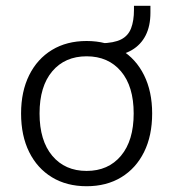

<svg xmlns="http://www.w3.org/2000/svg" viewBox="-20 -637 600 665"><path d="M280 8Q211 8 160 -23Q109 -54 81 -110.5Q53 -167 53 -244Q53 -320 81 -376.5Q109 -433 160 -464Q211 -495 280 -495Q349 -495 400 -464Q451 -433 479 -376.5Q507 -320 507 -244Q507 -167 479 -110.5Q451 -54 400 -23Q349 8 280 8ZM280 -45Q355 -45 399 -97.5Q443 -150 443 -244Q443 -338 399 -390Q355 -442 280 -442Q205 -442 161 -390Q117 -338 117 -244Q117 -150 161 -97.5Q205 -45 280 -45ZM359 -442 329 -463V-487Q375 -488 399.5 -500.5Q424 -513 434 -539Q444 -565 444 -603V-617H501V-593Q501 -547 484.5 -514.5Q468 -482 436.5 -463.5Q405 -445 359 -442Z"/></svg>

Font: Nunito Sans 11pt Light
Style: Regular
Weight: 300
Version: Version 3.101;gftools[0.9.27]